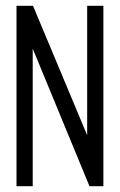

<svg xmlns="http://www.w3.org/2000/svg" viewBox="-20 -643 415 663"><path d="M37 0H93V-475L289 0H337V-623H281V-176L94 -623H37Z"/></svg>

Font: Inconsolata Condensed Thin
Style: Regular
Weight: 100
Width: 3
Monospace: yes
Designer: Raph Levien, Cyreal, Brenton Simpson
Foundry: Raph Levien, Cyreal, Google
Version: Version 3.100